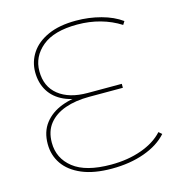

<svg xmlns="http://www.w3.org/2000/svg" viewBox="-105 -795 825 890"><g transform="rotate(-15 307.0 -350.0)"><path d="M324 3Q238 3 180.5 -21.5Q123 -46 94 -88Q65 -130 65 -184Q65 -243 95.5 -282.5Q126 -322 178.5 -342Q231 -362 296 -362L300 -349Q235 -349 189 -370Q143 -391 119 -430Q95 -469 95 -521Q95 -571 122.5 -612.5Q150 -654 204.5 -678.5Q259 -703 339 -703Q401 -703 458.5 -687.5Q516 -672 556 -643L546 -627Q502 -655 450 -669.5Q398 -684 340 -684Q228 -684 171.5 -637Q115 -590 115 -520Q115 -446 166 -405.5Q217 -365 305 -365H469V-346H306Q242 -346 192 -328.5Q142 -311 113.5 -275.5Q85 -240 85 -185Q85 -110 144.5 -63Q204 -16 325 -16Q406 -16 471.5 -39.5Q537 -63 575 -105L590 -92Q550 -47 480.5 -22Q411 3 324 3Z"/></g></svg>

Font: Montserrat Alternates Thin
Style: Regular
Weight: 100
Designer: Julieta Ulanovsky
Foundry: Julieta Ulanovsky
Version: Version 9.000